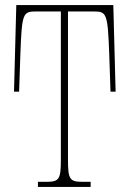

<svg xmlns="http://www.w3.org/2000/svg" viewBox="-20 -734 509 754"><path d="M129 0H336V-20H303C253 -20 247 -31 247 -108V-689H347C399 -689 403 -683 409 -521L414 -374H434L425 -714H44L35 -374H55L60 -521C66 -683 70 -689 122 -689H219V-108C219 -31 213 -20 163 -20H129Z"/></svg>

Font: Noto Serif ExtraCondensed Thin
Style: Regular
Weight: 100
Width: 2
Designer: Monotype Design Team
Foundry: Monotype Imaging Inc.
Version: Version 2.013